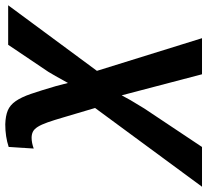

<svg xmlns="http://www.w3.org/2000/svg" viewBox="-137 -530 787 729"><g transform="rotate(-90 256.5 -165.5)"><path d="M149 -539Q181 -538 201.5 -529.5Q222 -521 237 -499.5Q252 -478 264.5 -441.5Q277 -405 294 -347L306 -301Q322 -330 332.5 -348.5Q343 -367 348 -375L451 -528H601L352 -191L476 208H339L259 -97L241 -64L209 -11L63 208H-88L211 -198L176 -316Q165 -354 156.5 -378Q148 -402 139.5 -415.5Q131 -429 121 -434Q111 -439 98 -439Q79 -439 57 -431L63 -526Q102 -539 149 -539Z"/></g></svg>

Font: Libra Sans Modern
Style: Bold Italic
Weight: 700
Italic angle: -12°
Foundry: Stefan Peev, Context Ltd
Version: Version 1.000